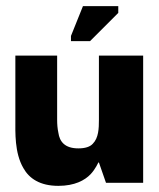

<svg xmlns="http://www.w3.org/2000/svg" viewBox="-20 -595 516 625"><path d="M170 10C223 10 256 -8 275 -28C291 -45 300 -66 300 -66H302L325 0H446V-414H302V-205C302 -177 301 -146 282 -127C273 -117 257 -112 235 -112C191 -112 174 -134 170 -163C167 -177 166 -191 166 -205V-414H30V-206C30 -164 27 -98 56 -48C75 -14 110 10 170 10ZM365 -553V-575H250L211 -478V-461H273Z"/></svg>

Font: OSH Darker Grotesque Black
Style: Regular
Weight: 900
Designer: Gabriel Lam
Foundry: TypeRant
Version: Version 1.000;Glyphs 3.1.1 (3148)